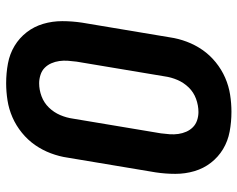

<svg xmlns="http://www.w3.org/2000/svg" viewBox="-96 -688 791 640"><g transform="rotate(90 300.0 -367.5)"><path d="M257 8Q223 8 191 2Q159 -4 132.5 -20Q106 -36 87 -60.5Q68 -85 59 -115.5Q50 -146 50 -179Q50 -212 55 -245L104 -538Q108 -566 118.5 -594Q129 -622 146 -646.5Q163 -671 187 -690.5Q211 -710 238.5 -722Q266 -734 295 -738.5Q324 -743 352 -743Q386 -743 418 -737Q450 -731 476.5 -715Q503 -699 522 -674.5Q541 -650 550 -619.5Q559 -589 559 -556Q559 -523 554 -490L505 -197Q501 -169 490.5 -141Q480 -113 463 -88.5Q446 -64 422 -44.5Q398 -25 370.5 -13Q343 -1 314 3.5Q285 8 257 8ZM257 -102Q279 -102 300.5 -110Q322 -118 338 -134.5Q354 -151 363 -172Q372 -193 375 -215L424 -508Q426 -523 427 -537.5Q428 -552 426 -566Q424 -580 418.5 -592.5Q413 -605 403.5 -614.5Q394 -624 380.5 -628.5Q367 -633 353 -633Q331 -633 309 -625Q287 -617 271 -600.5Q255 -584 246 -563Q237 -542 234 -520L185 -227Q183 -212 182 -197.5Q181 -183 183 -169Q185 -155 190.5 -142.5Q196 -130 205.5 -120.5Q215 -111 229 -106.5Q243 -102 257 -102Z"/></g></svg>

Font: Iosevka Aile Extrabold
Style: Italic
Weight: 800
Italic angle: -9°
Designer: Belleve Invis
Foundry: Belleve Invis
Version: Version 31.1.0; ttfautohint (v1.8.4)